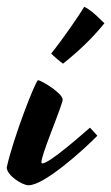

<svg xmlns="http://www.w3.org/2000/svg" viewBox="-76 -523 330 570"><path d="M9 27C55 27 170 -76 213 -120C206 -128 197 -138 191 -144C168 -124 71 -38 50 -38C48 -38 47 -39 47 -41C47 -63 92 -168 108 -218C109 -222 110 -225 110 -227C110 -247 45 -285 37 -285C30 -285 -37 -113 -56 -26C-56 -3 -11 27 9 27ZM234 -454C227 -459 201 -490 174 -503C161 -480 109 -405 76 -364C81 -358 105 -338 111 -334C154 -368 198 -409 234 -454Z"/></svg>

Font: Yesteryear
Style: Regular
Weight: 400
Designer: Astigmatic (AOETI)
Foundry: Astigmatic (AOETI)
Version: Version 1.000